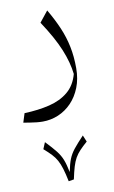

<svg xmlns="http://www.w3.org/2000/svg" viewBox="-94 -314 561 941"><g transform="rotate(-10 187.0 156.5)"><path d="M195.8 573.2Q203.6 536.1 210.9 511.7Q218.3 487.3 228 470Q237.8 452.6 252.7 436.8Q267.6 420.9 290 401.4L276.4 368.7Q243.7 403.3 226.1 425.5Q208.5 447.8 199.2 471.4Q189.9 495.1 182.1 534.2Q174.3 495.1 165 471.4Q155.8 447.8 138.4 425.5Q121.1 403.3 87.9 368.7L74.2 401.4Q96.7 420.9 111.6 436.8Q126.5 452.6 136.2 470.5Q146 488.3 153.8 513.7Q161.6 539.1 169.4 577.6ZM301.8 38.1Q301.8 -20.5 291.7 -69.3Q281.7 -118.2 261.7 -165.3Q241.7 -212.4 210.9 -265.1L168 -211.4Q224.6 -126 251.7 -60.1Q278.8 5.9 285.2 64Q270.5 118.7 232.9 150.1Q195.3 181.6 139.4 195.3Q83.5 209 14.2 211.4L0 256.3Q15.6 258.8 32 261.5Q48.3 264.2 64.7 265.9Q81.1 267.6 95.2 267.6Q136.2 267.6 173.3 252Q210.4 236.3 239.3 206.3Q268.1 176.3 284.9 133.8Q301.8 91.3 301.8 38.1Z"/></g></svg>

Font: Pinar VF
Style: Regular
Weight: 300
Designer: Amin Abedi
Version: Version 2.000